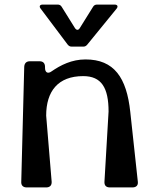

<svg xmlns="http://www.w3.org/2000/svg" viewBox="-20 -820 696 840"><path d="M167 -800C154 -800 150 -792 158 -782L276 -625C281 -619 286 -616 294 -616H344C352 -616 357 -619 362 -625L490 -782C498 -792 494 -800 481 -800H405C397 -800 391 -797 387 -790L329 -697C323 -687 315 -687 308 -697L250 -790C246 -797 240 -800 232 -800ZM97 0H182C198 0 207 -9 206 -25L182 -314C182 -421 234 -487 344 -487C424 -487 455 -436 455 -332L437 -25C436 -9 444 0 461 0H559C576 0 585 -9 583 -25L550 -330C534 -481 479 -560 354 -560C294 -560 245 -535 206 -508C190 -496 177 -502 177 -523V-527C177 -543 169 -552 153 -552H111C95 -552 87 -543 86 -528L73 -25C72 -9 81 0 97 0Z"/></svg>

Font: OpenDyslexic3
Style: Regular
Weight: 400
Designer: Abelardo Gonzalez
Version: Version 3.001;PS 003.001;hotconv 1.0.88;makeotf.lib2.5.64775